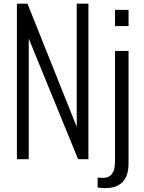

<svg xmlns="http://www.w3.org/2000/svg" viewBox="-20 -860 778 1037"><path d="M581.5 83Q596.2 64.5 598.6 44.9Q601.1 24.9 601.1 8.8V-585H674.3V22.5Q674.3 156.2 546.9 156.2Q527.3 156.2 507.3 152.3V99.6Q529.3 100.6 540 100.6Q550.8 100.6 562.5 96.2Q574.2 91.8 581.5 83ZM601.1 -719.2V-806.6H674.3V-719.2ZM71.3 0V-840.3H128.4L394.5 -174.8V-840.3H457.5V0H401.9L135.3 -651.4V0Z"/></svg>

Font: Oswald-Light
Style: Light
Weight: 300
Designer: vernon adams
Foundry: vernon adams
Version: Version ; ttfautohint (v0.92.18-e454-dirty) -l 8 -r 50 -G 20